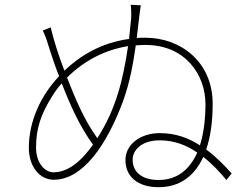

<svg xmlns="http://www.w3.org/2000/svg" viewBox="-20 -785 1040 799"><path d="M557 -695C560 -718 563 -748 566 -763L524 -765C527 -739 527 -714 524 -690C521 -669 520 -647 517 -623C400 -607 312 -552 248 -491C225 -551 204 -615 191 -671L158 -658C169 -637 179 -605 190 -569C199 -541 211 -505 226 -468C150 -388 100 -281 100 -170C100 -93 144 -37 204 -37C325 -37 425 -183 492 -364C521 -444 534 -520 545 -596C558 -597 570 -598 585 -598C753 -598 835 -472 835 -352C835 -291 828 -231 812 -180C765 -211 710 -231 645 -231C563 -231 502 -183 502 -119C502 -51 552 -6 640 -6C728 -6 789 -52 826 -132C866 -101 899 -64 922 -36L944 -63C919 -91 883 -130 838 -163C856 -215 865 -278 865 -353C865 -531 728 -628 586 -628C573 -628 561 -628 549 -627ZM513 -593C492 -453 463 -331 385 -210C330 -286 293 -375 259 -462C327 -530 413 -577 513 -593ZM202 -68C167 -68 130 -106 130 -171C130 -250 150 -310 198 -386C210 -405 222 -422 237 -438C272 -348 310 -262 367 -183C316 -111 262 -68 202 -68ZM640 -36C571 -36 532 -69 532 -120C532 -160 568 -201 645 -201C705 -201 756 -181 801 -150C770 -82 720 -36 640 -36Z"/></svg>

Font: SSpoqa Han Sans Neo Thin
Style: Regular
Weight: 100
Designer: [Spoqa Han Sans Neo] Dong-huui Kim  Younghwa Kang  Yujin Lee  [Noto Sans] Ryoko NISHIZUKA  (kana & ideographs); Paul D. 
Foundry: Spoqa (http://www.spoqa-han-sans.com)
Version: Version 1.000